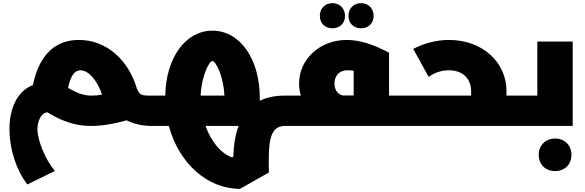

<svg xmlns="http://www.w3.org/2000/svg" viewBox="-20 -801 3722 1221"><path d="M966 -193H933C877 -193 868 -198 850 -239C797 -418 659 -547 482 -547C258 -547 207 -340 189 -260C87 -221 40 -107 40 21C40 143 82 279 154 372L329 286C267 213 218 90 218 20C218 -24 237 -81 281 -87C392 -17 484 0 560 0C622 0 704 -12 785 -36C831 -12 887 0 951 0H966C977 0 986 -38 986 -98C986 -155 977 -193 966 -193ZM563 -193C515 -193 478 -205 413 -242C424 -299 446 -354 492 -354C544 -354 600 -287 629 -199C605 -195 583 -193 563 -193Z M1797 -193H1791C1729 -193 1676 -182 1632 -160V-180C1632 -426 1506 -606 1331 -606C1160 -606 1035 -434 1031 -193H966C955 -193 946 -155 946 -98C946 -38 955 0 966 0H1054C1116 234 1296 400 1506 400L1690 296C1687 121 1687 0 1791 0H1797C1808 0 1817 -38 1817 -98C1817 -155 1808 -193 1797 -193ZM1331 -413C1351 -413 1402 -318 1407 -193H1256C1261 -319 1311 -413 1331 -413ZM1287 0H1497C1477 54 1466 119 1464 195L1456 200C1386 176 1323 100 1287 0Z M2094 -621C2141 -621 2174 -653 2174 -700C2174 -747 2141 -781 2094 -781C2047 -781 2014 -747 2014 -700C2014 -653 2047 -621 2094 -621ZM2276 -621C2323 -621 2356 -653 2356 -700C2356 -747 2323 -781 2276 -781C2229 -781 2196 -747 2196 -700C2196 -653 2229 -621 2276 -621ZM2564 -193H2454V-466C2352 -520 2265 -547 2185 -547C2016 -547 1882 -427 1882 -269C1882 -243 1886 -217 1893 -193H1797C1786 -193 1777 -155 1777 -98C1777 -38 1786 0 1797 0H2564C2575 0 2584 -38 2584 -98C2584 -155 2575 -193 2564 -193ZM2107 -270C2107 -320 2139 -354 2188 -354C2203 -354 2215 -354 2229 -351V-194H2159C2127 -202 2107 -231 2107 -270Z M3290 -193H3201V-221C3201 -410 3043 -547 2836 -547C2756 -547 2677 -526 2608 -490L2706 -312C2744 -339 2786 -354 2836 -354C2920 -354 2976 -303 2976 -221V-193H2564C2553 -193 2544 -155 2544 -98C2544 -38 2553 0 2564 0H3290C3301 0 3310 -38 3310 -98C3310 -155 3301 -193 3290 -193Z M3397 -537V-193H3290C3279 -193 3270 -155 3270 -98C3270 -38 3279 0 3290 0H3622V-537ZM3510 80C3449 80 3406 123 3406 184C3406 245 3449 287 3510 287C3571 287 3614 245 3614 184C3614 123 3571 80 3510 80Z"/></svg>

Font: Montserrat-Arabic Black
Style: Regular
Weight: 900
Designer: Mohamed Gaber
Foundry: Kief Type Foundry
Version: Version 5.008;PS 005.008;hotconv 1.0.88;makeotf.lib2.5.64775